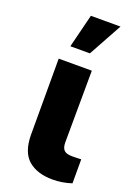

<svg xmlns="http://www.w3.org/2000/svg" viewBox="-152 -850 642 915"><g transform="rotate(20 169.5 -392.0)"><path d="M237.2 -545.5 235.1 -182.5Q235.1 -167.3 238.3 -157.1Q241.5 -147 248.2 -141Q255 -134.9 265.4 -132.5Q275.9 -130 290.5 -130Q306.1 -130 315.5 -130.5Q324.9 -131 334.2 -131.4V-9.6Q287.3 6 237.9 6Q159.8 6 114.7 -32.7Q70 -71.4 69.2 -158.7V-545.5ZM101.2 -620 143.5 -789.8H293.7L200.3 -620Z"/></g></svg>

Font: Inter P Extra Bold
Style: Regular
Weight: 800
Designer: Rasmus Andersson
Foundry: rsms
Version: Version 3.018;git-588b23468